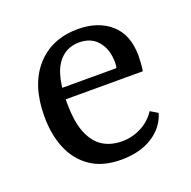

<svg xmlns="http://www.w3.org/2000/svg" viewBox="-87 -512 604 608"><g transform="rotate(-20 214.5 -208.0)"><path d="M41 -202Q41 -307 93.5 -366.5Q146 -426 235 -426Q303 -426 345 -389Q387 -352 387 -281Q387 -271 386 -256.5Q385 -242 383 -230H98V-268H308Q309 -273 309.5 -277Q310 -281 310 -287Q310 -330 287.5 -357.5Q265 -385 224 -385Q177 -385 150 -346Q123 -307 123 -220Q123 -154 139 -115.5Q155 -77 182.5 -60.5Q210 -44 246 -44Q281 -44 311.5 -60Q342 -76 360 -104L385 -89Q372 -44 329.5 -17Q287 10 224 10Q162 10 121.5 -17.5Q81 -45 61 -92.5Q41 -140 41 -202Z"/></g></svg>

Font: Yrsa
Style: Regular
Weight: 400
Designer: Anna Giedrys (Yrsa+Rasa design), David Brezina (Yrsa art-direction, Rasa art-direction, design)
Foundry: Rosetta Type Foundry
Version: Version 2.004